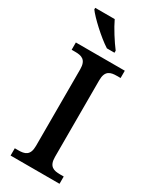

<svg xmlns="http://www.w3.org/2000/svg" viewBox="-235 -990 847 1050"><g transform="rotate(30 189.0 -465.5)"><path d="M198 -771H246V-784C217 -822 176 -886 155 -931H32V-921C57 -886 141 -807 198 -771ZM35 0H344V-46H321C281 -46 249 -54 249 -115V-599C249 -660 281 -668 321 -668H344V-714H35V-668H57C97 -668 129 -660 129 -599V-115C129 -54 97 -46 57 -46H35Z"/></g></svg>

Font: Noto Serif Oriya Medium
Style: Regular
Weight: 500
Designer: David Williams
Foundry: Google LLC, David Williams
Version: Version 1.051